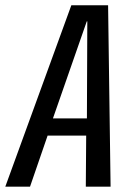

<svg xmlns="http://www.w3.org/2000/svg" viewBox="-51 -696 506 716"><path d="M-31.2 0H61L126.5 -190.2H270.4L269 0H361.4L352.1 -676.3H215ZM146.4 -254.4 272.5 -616.1H274.6L273.1 -254.4Z"/></svg>

Font: Anybody Thin Condensed
Style: Italic
Weight: 100
Width: 3
Italic angle: -10°
Version: Version 1.113;gftools[0.9.25]